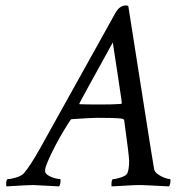

<svg xmlns="http://www.w3.org/2000/svg" viewBox="-20 -666 632 689"><path d="M425.8 -233.4Q425.8 -239.3 413.6 -240.7Q401.4 -242.2 377.2 -242.7Q353 -243.2 327.1 -243.2Q316.9 -243.2 294.2 -241.9Q271.5 -240.7 236.3 -238.3Q233.4 -238.3 210 -199.2Q194.3 -173.3 178.5 -143.1Q162.6 -112.8 152.1 -88.1Q141.6 -63.5 141.6 -53.7Q141.6 -43.9 152.1 -37.1Q162.6 -30.3 175.5 -26.9Q188.5 -23.4 195.3 -23.4Q197.3 -23.4 197.3 -17.6Q197.3 -6.3 192.4 2.9Q147 0.5 123.8 -0.7Q100.6 -2 99.6 -2Q90.8 -2 70.8 -1Q50.8 0 31.2 1.2Q11.7 2.4 3.9 2.9Q2 1 2 -4.9Q2 -23.4 8.8 -23.4Q19.5 -23.4 38.6 -29.3Q57.6 -35.2 65.4 -43.9Q86.9 -67.9 125 -135.7L394.5 -620.1Q409.2 -646.5 432.6 -646.5Q437 -646.5 440.4 -644.5L521.5 -128.9Q531.2 -67.4 533.2 -58.6Q535.2 -48.8 546.4 -40.8Q557.6 -32.7 570.6 -28.1Q583.5 -23.4 589.8 -23.4Q591.8 -23.4 591.8 -18.6Q591.8 -6.3 586.9 2.9Q541.5 0.5 516.1 -0.7Q490.7 -2 485.4 -2Q476.1 -2 467.5 -1.7Q459 -1.5 450.7 -1Q435.5 0 415.3 1Q395 2 380.9 2.9Q379.9 2 379.9 -2.9Q379.9 -23.4 386.7 -23.4Q396.5 -23.4 414.1 -29.3Q431.6 -35.2 436.5 -43Q443.4 -58.1 443.4 -88.9Q443.4 -105.5 425.8 -233.4ZM339.8 -291Q362.3 -291 380.6 -291.5Q398.9 -292 413.1 -293Q417 -293 417 -296.9Q417 -303.2 410.6 -342.8Q406.7 -370.1 401.4 -404.8Q396 -439.5 391.4 -469.7Q386.7 -500 384.8 -513.7Q264.6 -296.4 264.6 -293.9Q264.6 -292 265.6 -292Q276.9 -291.5 295.4 -291.3Q314 -291 339.8 -291Z"/></svg>

Font: Metal
Style: Regular
Weight: 400
Designer: Danh Hong
Version: Version 8.002; ttfautohint (v1.8.3)